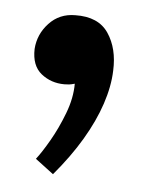

<svg xmlns="http://www.w3.org/2000/svg" viewBox="-35 -169 320 388"><g transform="rotate(5 124.5 25.0)"><path d="M103 -137Q150 -138 170.5 -107.5Q191 -77 189 -32Q188 0 176 36Q164 72 141.5 110Q119 148 86 187L49 159Q60 145 75 119Q90 93 102 61.5Q114 30 114 1Q107 3 102.5 3.5Q98 4 93 4Q66 4 46 -12Q26 -28 27 -62Q29 -92 50 -114.5Q71 -137 103 -137Z"/></g></svg>

Font: Lora
Style: Bold Italic
Weight: 700
Italic angle: -3°
Designer: Olga Karpushina, Alexei Vanyashin (Cyrillic)
Foundry: Cyreal
Version: Version 3.004